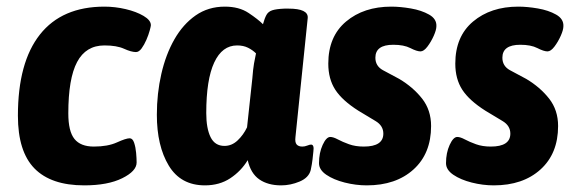

<svg xmlns="http://www.w3.org/2000/svg" viewBox="-20 -551 1739 579"><path d="M234 8Q134 8 84 -43Q34 -94 34 -202Q34 -363 100.5 -447Q167 -531 295 -531Q327 -531 359 -523.5Q391 -516 413 -503Q435 -490 435 -475Q435 -472 431.5 -459Q428 -446 421.5 -431Q415 -416 407 -405Q399 -394 390 -394Q376 -394 354 -404Q332 -414 295 -414Q239 -414 212.5 -364Q186 -314 186 -209Q186 -155 204.5 -132Q223 -109 263 -109Q305 -109 332.5 -121.5Q360 -134 371 -134Q380 -134 384.5 -120.5Q389 -107 390.5 -90Q392 -73 392 -61Q392 -35 348.5 -13.5Q305 8 234 8Z M598 8Q525 8 489 -51.5Q453 -111 453 -205Q453 -269 466.5 -328Q480 -387 506 -432.5Q532 -478 570 -504.5Q608 -531 658 -531Q701 -531 729.5 -512Q758 -493 773 -478Q778 -496 783.5 -506Q789 -516 801 -520Q813 -524 838 -525H850Q910 -525 908 -497L871 -138Q869 -122 874.5 -115.5Q880 -109 892 -109Q899 -109 906.5 -112Q914 -115 918 -115Q928 -115 925 -94Q924 -84 922.5 -70.5Q921 -57 917 -38Q911 -15 883.5 -3.5Q856 8 828 8Q788 8 762 -10Q736 -28 727 -68Q707 -35 674.5 -13.5Q642 8 598 8ZM657 -111Q679 -111 696.5 -127.5Q714 -144 725 -167L741 -315Q743 -342 746 -359.5Q749 -377 752 -390Q742 -400 728 -407Q714 -414 695 -414Q650 -414 626 -362.5Q602 -311 602 -210Q602 -164 615 -137.5Q628 -111 657 -111Z M1086 8Q1053 8 1019.5 -0.5Q986 -9 964 -24Q942 -39 942 -59Q942 -90 953 -114Q964 -138 976 -138Q985 -138 999 -130.5Q1013 -123 1032.5 -116Q1052 -109 1077 -109Q1136 -109 1136 -148Q1136 -172 1112.5 -186Q1089 -200 1061 -217Q1012 -248 991 -280.5Q970 -313 970 -359Q970 -441 1023.5 -486Q1077 -531 1160 -531Q1187 -531 1219 -525.5Q1251 -520 1274 -507Q1297 -494 1296 -472Q1296 -461 1288 -443Q1280 -425 1269 -410.5Q1258 -396 1248 -396Q1237 -396 1217.5 -406Q1198 -416 1166 -416Q1112 -416 1112 -377Q1112 -352 1134.5 -339.5Q1157 -327 1184 -313Q1226 -288 1253 -253.5Q1280 -219 1280 -171Q1280 -88 1227 -40Q1174 8 1086 8Z M1469 8Q1436 8 1402.5 -0.5Q1369 -9 1347 -24Q1325 -39 1325 -59Q1325 -90 1336 -114Q1347 -138 1359 -138Q1368 -138 1382 -130.5Q1396 -123 1415.5 -116Q1435 -109 1460 -109Q1519 -109 1519 -148Q1519 -172 1495.5 -186Q1472 -200 1444 -217Q1395 -248 1374 -280.5Q1353 -313 1353 -359Q1353 -441 1406.5 -486Q1460 -531 1543 -531Q1570 -531 1602 -525.5Q1634 -520 1657 -507Q1680 -494 1679 -472Q1679 -461 1671 -443Q1663 -425 1652 -410.5Q1641 -396 1631 -396Q1620 -396 1600.5 -406Q1581 -416 1549 -416Q1495 -416 1495 -377Q1495 -352 1517.5 -339.5Q1540 -327 1567 -313Q1609 -288 1636 -253.5Q1663 -219 1663 -171Q1663 -88 1610 -40Q1557 8 1469 8Z"/></svg>

Font: Asap Semi Condensed Semi Condensed Regular
Style: Bold Italic
Weight: 700
Width: 4
Italic angle: -6°
Designer: Pablo Cosgaya
Foundry: Omnibus-Type
Version: Version 3.001; ttfautohint (v1.8.4.7-5d5b)